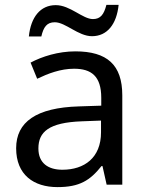

<svg xmlns="http://www.w3.org/2000/svg" viewBox="-20 -755 601 785"><path d="M98 -606H149C158 -645 172 -664 204 -664C248 -664 300 -607 356 -607C419 -607 457 -657 465 -735H415C405 -696 391 -677 360 -677C318 -677 267 -734 208 -734C145 -734 106 -685 98 -606ZM288 -545C218 -545 152 -524 105 -499L132 -433C176 -454 227 -474 283 -474C353 -474 394 -444 394 -355V-323L303 -320C128 -315 46 -256 46 -149C46 -40 118 10 215 10C305 10 348 -17 395 -76H399L416 0H480V-365C480 -490 418 -545 288 -545ZM314 -259 393 -262V-214C393 -110 325 -61 235 -61C177 -61 137 -88 137 -148C137 -216 180 -254 314 -259Z"/></svg>

Font: Noto Sans Kayah Li
Style: Regular
Weight: 400
Designer: Monotype Design Team, Sérgio Martins
Foundry: Monotype Imaging Inc.
Version: Version 2.002